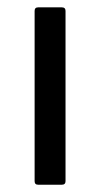

<svg xmlns="http://www.w3.org/2000/svg" viewBox="-20 -508 275 528"><path d="M85 0Q75.2 0 75.2 -9.8V-478Q75.2 -487.8 85 -487.8H149.9Q160.2 -487.8 160.2 -478V-9.8Q160.2 0 149.9 0Z"/></svg>

Font: Sofia Sans
Style: Regular
Weight: 400
Designer: Botio Nikoltchev, Ani Petrova
Foundry: lettersoup
Version: Version 4.100